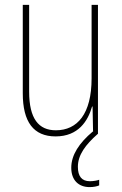

<svg xmlns="http://www.w3.org/2000/svg" viewBox="-20 -547 498 784"><path d="M298 134C298 86 329 44 379 0H380V-527H354V-227C354 -82 296 -15 208 -15C138 -15 99 -62 99 -173V-527H73V-166C73 -49 117 10 207 10C300 10 339 -53 356 -112H358L360 -9L359 -10C303 37 271 86 271 138C271 189 301 217 346 217C362 217 376 214 385 210V187C378 190 361 193 347 193C314 193 298 173 298 134Z"/></svg>

Font: Noto Sans Sinhala Condensed Thin
Style: Regular
Weight: 100
Width: 3
Designer: Jelle Bosma - Monotype Design Team
Foundry: Monotype Imaging Inc.
Version: Version 2.006